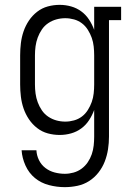

<svg xmlns="http://www.w3.org/2000/svg" viewBox="-20 -548 540 791"><path d="M247 223Q214 223 181.5 214.5Q149 206 124 185.5Q99 165 85 134Q71 103 69 71H130Q131 92 140.5 111.5Q150 131 167 144Q184 157 205 162.5Q226 168 247 168Q265 168 283 163Q301 158 316 147Q331 136 341.5 120.5Q352 105 358 87.5Q364 70 366 51.5Q368 33 368 15V-95Q360 -73 347 -53Q334 -33 315 -19Q296 -5 273 1.5Q250 8 226 8Q201 8 177 1.5Q153 -5 133 -20.5Q113 -36 99 -57Q85 -78 77 -101.5Q69 -125 66 -150Q63 -175 63 -200V-320Q63 -345 66 -370Q69 -395 77 -418.5Q85 -442 99 -463Q113 -484 133 -499.5Q153 -515 177 -521.5Q201 -528 226 -528Q250 -528 273 -521.5Q296 -515 315 -501Q334 -487 347 -467Q360 -447 368 -425V-520H479V-465H429V15Q429 41 425 67Q421 93 411.5 117.5Q402 142 385.5 163Q369 184 347 198Q325 212 299 217.5Q273 223 247 223ZM249 -47Q267 -47 285 -52Q303 -57 317.5 -68Q332 -79 342 -95Q352 -111 358 -128Q364 -145 366 -163.5Q368 -182 368 -200V-320Q368 -338 366 -356.5Q364 -375 358 -392Q352 -409 342 -425Q332 -441 317.5 -452Q303 -463 285 -468Q267 -473 249 -473Q230 -473 212 -468Q194 -463 178.5 -452.5Q163 -442 152.5 -426.5Q142 -411 135.5 -393.5Q129 -376 126.5 -357.5Q124 -339 124 -320V-200Q124 -181 126.5 -162.5Q129 -144 135.5 -126.5Q142 -109 152.5 -93.5Q163 -78 178.5 -67.5Q194 -57 212 -52Q230 -47 249 -47Z"/></svg>

Font: Iosevka Curly Slab Light
Style: Regular
Weight: 300
Monospace: yes
Designer: Belleve Invis
Foundry: Belleve Invis
Version: Version 22.1.2; ttfautohint (v1.8.4)